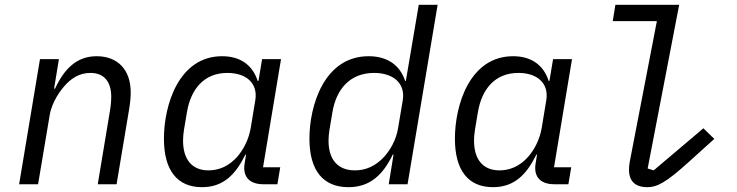

<svg xmlns="http://www.w3.org/2000/svg" viewBox="-20 -760 3041 792"><path d="M137.1 0 185 -285.2C195 -344.1 233 -389.9 244 -403.1C273.1 -437.1 307.9 -459.2 353 -459.2C410.9 -459.2 438.9 -421.2 438.9 -360.1C438.9 -349.1 437.9 -328.8 433.9 -305L383.2 0H460.9L513.1 -312.1C517 -334.9 519.2 -359 519.2 -378.9C519.2 -473 464.8 -528.1 378.9 -528.1C296.2 -528.1 245 -475.9 207 -394.2H203.1L223 -516H144.9L58.9 0Z M813.2 12.1C902 12.1 952.1 -40.8 992.2 -122.2H995L989 -84.9C981.2 -38 1002.1 0 1066.1 0H1124.3L1136 -70H1065L1139.2 -516H1061.1L1046.2 -426.1H1043C1021.3 -492.9 970.2 -528.1 896.3 -528.1C717 -528.1 656.2 -326 656.2 -187.9C656.2 -56.1 712 12.1 813.2 12.1ZM735.1 -180C735.1 -192.8 736.2 -207 739 -225.1L751.1 -296.9C767 -393.1 822.1 -459.2 918 -459.2C994.3 -459.2 1045.1 -418 1033 -345.9L1014.2 -231.9C1006 -185 985.1 -144.2 959.2 -114C924 -73.9 882.1 -57.2 840.2 -57.2C771.3 -57.2 735.1 -103 735.1 -180Z M1583.5 0H1661.2L1785.2 -740.1H1707.4L1654.1 -426.1H1651.3C1629.3 -492.9 1576.3 -528.1 1500.4 -528.1C1318.2 -528.1 1256.4 -326 1256.4 -187.9C1256.4 -56.1 1313.2 12.1 1417.3 12.1C1508.2 12.1 1560.4 -40.8 1600.1 -122.2H1603.3ZM1335.2 -180C1335.2 -192.8 1336.3 -207 1339.1 -225.1L1351.2 -296.9C1367.2 -393.1 1424.4 -459.2 1523.4 -459.2C1600.1 -459.2 1653.4 -418 1641.3 -345.9L1622.2 -231.9C1614.3 -183.9 1591.3 -143.1 1565.3 -114C1529.1 -73.9 1487.2 -57.2 1444.2 -57.2C1372.2 -57.2 1335.2 -103 1335.2 -180Z M2013.5 12.1C2102.3 12.1 2152.3 -40.8 2192.5 -122.2H2195.3L2189.3 -84.9C2181.5 -38 2202.4 0 2266.3 0H2324.6L2336.3 -70H2265.3L2339.5 -516H2261.4L2246.4 -426.1H2243.3C2221.6 -492.9 2170.5 -528.1 2096.6 -528.1C1917.3 -528.1 1856.5 -326 1856.5 -187.9C1856.5 -56.1 1912.3 12.1 2013.5 12.1ZM1935.4 -180C1935.4 -192.8 1936.4 -207 1939.3 -225.1L1951.3 -296.9C1967.3 -393.1 2022.4 -459.2 2118.3 -459.2C2194.6 -459.2 2245.4 -418 2233.3 -345.9L2214.5 -231.9C2206.3 -185 2185.4 -144.2 2159.4 -114C2124.3 -73.9 2082.4 -57.2 2040.5 -57.2C1971.6 -57.2 1935.4 -103 1935.4 -180Z M2649.5 12.1C2689.6 12.1 2725.5 -5 2822.4 -93L2926.5 -187.1L2881.4 -230.8L2676.5 -57.2L2651.6 -65L2781.6 -740.1H2518.5L2507.5 -672.9H2689.6L2577.4 -90.9C2575.6 -82 2574.6 -67.8 2574.6 -58.9C2574.6 -18.1 2595.5 12.1 2649.5 12.1Z"/></svg>

Font: Margiela Mono Italic Italic
Style: Regular
Weight: 400
Designer: Mike Abbink, Paul van der Laan, Pieter van Rosmalen
Foundry: Bold Monday
Version: Version 2.003 2021